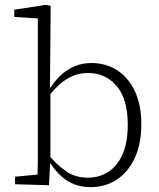

<svg xmlns="http://www.w3.org/2000/svg" viewBox="-20 -760 657 792"><path d="M42 0V-31L135 -40Q136 -67 136 -97.5Q136 -128 136 -158.5Q136 -189 136 -215V-684L39 -690V-720L169 -740L189 -736L188 -608L186 -392L188 -387V-91H187L182 4ZM353 12Q318 12 288.5 1Q259 -10 234.5 -31.5Q210 -53 189 -85H168L172 -131Q214 -79 253 -53Q292 -27 342 -27Q389 -27 426 -50.5Q463 -74 485 -122Q507 -170 507 -245Q507 -352 461 -405.5Q415 -459 343 -459Q311 -459 283 -448Q255 -437 228 -413.5Q201 -390 172 -353L168 -399H189Q210 -432 235.5 -454Q261 -476 291 -488Q321 -500 357 -500Q417 -500 463.5 -470Q510 -440 536.5 -383.5Q563 -327 563 -248Q563 -167 536 -108.5Q509 -50 461.5 -19Q414 12 353 12Z"/></svg>

Font: Source Serif 4 Light
Style: Regular
Weight: 300
Designer: Frank Grießhammer
Foundry: Adobe Systems Incorporated
Version: Version 4.004;hotconv 1.0.116;makeotfexe 2.5.65601